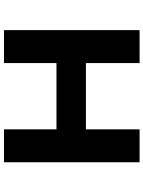

<svg xmlns="http://www.w3.org/2000/svg" viewBox="105 -846 740 991"><g transform="rotate(90 475.5 -350.0)"><path d="M647 0V-700H817V0ZM135 0V-700H305V0ZM201 -271 203 -423H737V-271Z"/></g></svg>

Font: Lexend Giga
Style: Bold
Weight: 700
Version: Version 1.007